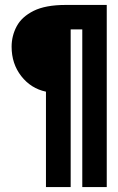

<svg xmlns="http://www.w3.org/2000/svg" viewBox="-20 -687 478 777"><path d="M166 70V-316Q105 -329 66 -379Q27 -429 27 -498Q27 -542 47.5 -580.5Q68 -619 116 -643Q164 -667 246 -667H412V70H313V-568H266V70Z"/></svg>

Font: Inconsolata SemiCondensed ExtraBold
Style: Regular
Weight: 800
Width: 4
Monospace: yes
Designer: Raph Levien, Cyreal, Brenton Simpson
Foundry: Raph Levien, Cyreal, Google
Version: Version 3.100; ttfautohint (v1.8.4.7-5d5b)